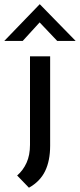

<svg xmlns="http://www.w3.org/2000/svg" viewBox="-49 -677 373 896"><path d="M86 199 31 142Q59 118 75 82.5Q91 47 91 -1V-414H185V3Q185 73 161.5 121.5Q138 170 86 199ZM218 -486 125 -584 152 -590 57 -486H-29L136 -657H137L304 -486Z"/></svg>

Font: Josefin Sans Thin
Style: Regular
Weight: 400
Version: Version 2.000